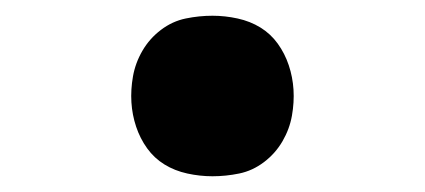

<svg xmlns="http://www.w3.org/2000/svg" viewBox="-20 -462 540 244"><path d="M250 -238Q234 -238 218 -241.5Q202 -245 189 -253Q176 -261 167 -273.5Q158 -286 153 -301Q148 -316 147 -332Q146 -348 149 -365Q152 -382 161 -397.5Q170 -413 184.5 -424Q199 -435 216 -438.5Q233 -442 250 -442Q266 -442 282 -438.5Q298 -435 311 -427Q324 -419 333 -406.5Q342 -394 347 -379Q352 -364 353 -348Q354 -332 351 -315Q348 -298 339 -282.5Q330 -267 315.5 -256Q301 -245 284 -241.5Q267 -238 250 -238Z"/></svg>

Font: Iosevka Aile Extrabold Oblique
Style: Regular
Weight: 800
Italic angle: -9°
Designer: Belleve Invis
Foundry: Belleve Invis
Version: Version 31.1.0; ttfautohint (v1.8.4)